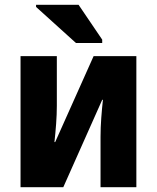

<svg xmlns="http://www.w3.org/2000/svg" viewBox="-20 -784 657 804"><path d="M66 0V-549H218V-341Q218 -305 215 -265Q212 -225 208 -189H211L372 -549H551V0H401V-211Q401 -249 404 -289.5Q407 -330 411 -366H408L245 0ZM298 -604 131 -755V-764H309L408 -618V-604Z"/></svg>

Font: Noto Sans SemiCondensed ExtraBold
Style: Regular
Weight: 800
Width: 4
Designer: Monotype Design Team
Foundry: Monotype Imaging Inc.
Version: Version 2.013; ttfautohint (v1.8.4.7-5d5b)